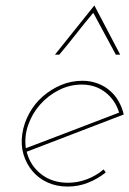

<svg xmlns="http://www.w3.org/2000/svg" viewBox="-20 -680 475 706"><path d="M281 -369Q331 -369 367.5 -340.5Q404 -312 418 -266Q332 -233 247 -200.5Q162 -168 75 -135Q69 -178 83.5 -220Q98 -262 127 -295Q156 -328 196 -348.5Q236 -369 281 -369ZM435 -259Q429 -285 416.5 -307Q404 -329 386 -345Q366 -363 339.5 -373Q313 -383 283 -383Q242 -383 205 -367.5Q168 -352 138 -326Q108 -300 88 -264Q68 -228 62 -188Q56 -147 66.5 -112Q77 -77 100 -50Q122 -24 155 -9Q188 6 229 6Q268 6 303.5 -8Q339 -22 369 -46Q367 -49 365 -51.5Q363 -54 361 -57Q334 -34 300 -21Q266 -8 230 -8Q172 -8 131.5 -39.5Q91 -71 78 -122Q168 -157 256.5 -190.5Q345 -224 435 -259ZM327 -660Q291 -615 254.5 -569.5Q218 -524 182 -479H198Q230 -517 260.5 -556Q291 -595 323 -633Q344 -595 364.5 -556Q385 -517 406 -479H422Q398 -524 374.5 -569.5Q351 -615 327 -660Z"/></svg>

Font: Josefin Slab Thin
Style: Italic
Weight: 100
Italic angle: -12°
Designer: Santiago Orozco
Foundry: Typemade
Version: Version 2.000